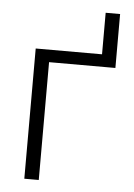

<svg xmlns="http://www.w3.org/2000/svg" viewBox="-51 -736 540 776"><g transform="rotate(5 219.0 -348.5)"><path d="M404.8 -478H135.7V0H77.1V-528.3H346.2V-696.8H404.8Z"/></g></svg>

Font: Roboto-Light
Style: Regular
Weight: 300
Designer: Google
Version: Version 2.137; 2017